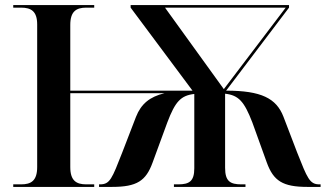

<svg xmlns="http://www.w3.org/2000/svg" viewBox="-20 -734 1279 754"><path d="M32 0H350V-10H319C280 -10 256 -24 256 -78V-368H626C568 -354 534 -326 514 -275L460 -135C420 -33 412 -10 373 -10H369V0H420C518 0 553 -24 579 -95L637 -253C668 -335 690 -359 743 -365V-73C743 -22 723 -10 680 -10H663V0H944V-10H928C884 -10 864 -22 864 -75V-366C917 -360 939 -336 971 -253L1028 -95C1054 -24 1090 0 1187 0H1239V-10H1234C1196 -10 1187 -34 1147 -135L1093 -276C1065 -348 1006 -378 868 -378L1115 -704V-714H493V-704L736 -378H256V-636C256 -690 280 -704 319 -704H350V-714H32V-704H63C102 -704 126 -690 126 -638V-78C126 -24 102 -10 63 -10H32ZM859 -384 628 -704H1102Z"/></svg>

Font: Noto Serif Display SemiBold
Style: Regular
Weight: 600
Designer: Monotype Design Team
Foundry: Monotype Imaging Inc.
Version: Version 2.009